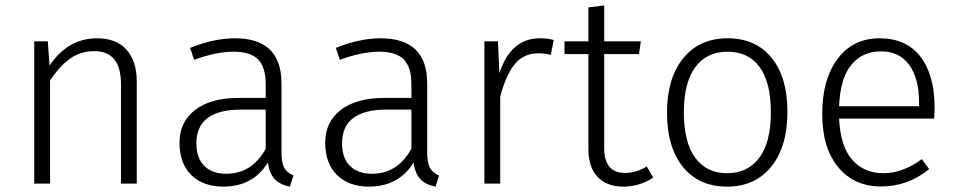

<svg xmlns="http://www.w3.org/2000/svg" viewBox="-20 -675 3517 706"><path d="M336.9 -534.2Q407.7 -534.2 445.3 -492.2Q482.9 -450.2 482.9 -374V0H424.8V-366.2Q424.8 -487.3 326.2 -486.8Q276.4 -486.8 237.8 -459.5Q199.2 -432.1 164.1 -378.9V0H106V-522.9H155.8L162.1 -434.1Q230 -534.2 336.9 -534.2Z M812 -36.1Q906.2 -36.1 957 -127.9V-272H866.2Q702.1 -272 702.1 -147.9Q702.1 -93.8 731.2 -64.9Q760.3 -36.1 812 -36.1ZM1015.1 -368.2V-116.2Q1015.1 -75.2 1025.6 -57.1Q1036.1 -39.1 1059.1 -29.8L1045.9 11.2Q1009.8 4.4 990.5 -15.9Q971.2 -36.1 964.8 -77.1Q910.6 10.7 801.8 11.2Q726.6 11.2 683.3 -31.5Q640.1 -74.2 640.1 -150.4Q640.1 -226.6 697.5 -270.8Q754.9 -314.9 856.9 -314.9H957V-365.2Q957 -428.2 929 -456.5Q900.9 -484.9 838.4 -484.9Q775.9 -484.9 693.8 -455.1L679.2 -499Q767.1 -534.2 843.8 -534.2Q1015.1 -534.2 1015.1 -368.2Z M1347.7 -36.1Q1441.9 -36.1 1492.7 -127.9V-272H1401.9Q1237.8 -272 1237.8 -147.9Q1237.8 -93.8 1266.8 -64.9Q1295.9 -36.1 1347.7 -36.1ZM1550.8 -368.2V-116.2Q1550.8 -75.2 1561.3 -57.1Q1571.8 -39.1 1594.7 -29.8L1581.5 11.2Q1545.4 4.4 1526.1 -15.9Q1506.8 -36.1 1500.5 -77.1Q1446.3 10.7 1337.4 11.2Q1262.2 11.2 1219 -31.5Q1175.8 -74.2 1175.8 -150.4Q1175.8 -226.6 1233.2 -270.8Q1290.5 -314.9 1392.6 -314.9H1492.7V-365.2Q1492.7 -428.2 1464.6 -456.5Q1436.5 -484.9 1374 -484.9Q1311.5 -484.9 1229.5 -455.1L1214.8 -499Q1302.7 -534.2 1379.4 -534.2Q1550.8 -534.2 1550.8 -368.2Z M1964.4 -534.2Q1995.1 -534.2 2016.1 -527.8L2005.4 -473.1Q1983.4 -479 1959.5 -479Q1906.2 -479 1873.8 -440.4Q1841.3 -401.9 1819.3 -319.8V0H1761.2V-522.9H1811L1816.4 -405.8Q1858.4 -534.2 1964.4 -534.2Z M2143.6 -127V-476.1H2055.7V-522.9H2143.6V-647.9L2201.7 -654.8V-522.9H2336.4L2329.6 -476.1H2201.7V-129.9Q2201.7 -39.1 2278.8 -39.1Q2319.3 -39.1 2358.4 -63L2381.8 -22Q2332 11.2 2271.7 11.2Q2211.4 11.2 2177.5 -24.4Q2143.6 -60.1 2143.6 -127Z M2773.2 -428.5Q2731.9 -484.9 2655.3 -484.9Q2578.6 -484.9 2536.6 -428Q2494.6 -371.1 2494.6 -261.7Q2494.6 -152.3 2536.1 -95.2Q2577.6 -38.1 2653.6 -38.1Q2729.5 -38.1 2772 -95Q2814.5 -151.9 2814.5 -262Q2814.5 -372.1 2773.2 -428.5ZM2492.2 -460.7Q2551.8 -534.2 2655.3 -534.2Q2758.8 -534.2 2817.1 -462.6Q2875.5 -391.1 2875.5 -263.7Q2875.5 -136.2 2816.2 -62.5Q2756.8 11.2 2653.3 11.2Q2549.8 11.2 2491.2 -61.3Q2432.6 -133.8 2432.6 -260.5Q2432.6 -387.2 2492.2 -460.7Z M3359.4 -284.2V-298.8Q3359.4 -386.7 3323.2 -436.5Q3287.1 -486.3 3218.8 -486.1Q3150.4 -485.8 3109.9 -436Q3069.3 -386.2 3065.4 -284.2ZM3416.5 -280.8Q3416.5 -258.8 3414.6 -238.8H3065.4Q3070.3 -136.7 3113.8 -87.4Q3157.2 -38.1 3228.3 -38.1Q3299.3 -38.1 3369.6 -89.8L3396.5 -53.2Q3318.4 10.7 3219.7 10.7Q3121.1 10.7 3062.3 -60.1Q3003.4 -130.9 3003.4 -256.8Q3003.4 -382.8 3059.8 -458.5Q3116.2 -534.2 3214.4 -534.2Q3312.5 -534.2 3364.5 -466.6Q3416.5 -398.9 3416.5 -280.8Z"/></svg>

Font: FiraSans-Light
Style: Regular
Weight: 300
Designer: Carrois Corporate & Edenspiekermann AG
Foundry: Carrois Corporate GbR & Edenspiekermann AG
Version: Version 3.106;PS 003.106;hotconv 1.0.70;makeotf.lib2.5.58329